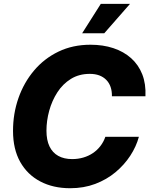

<svg xmlns="http://www.w3.org/2000/svg" viewBox="-20 -971 782 1001"><path d="M345.7 10.3Q257.3 10.3 190.2 -24.9Q123 -60.1 85.4 -126.7Q47.9 -193.4 47.9 -288.6Q47.9 -378.9 76.2 -459.7Q104.5 -540.5 157.5 -603.3Q210.4 -666 284.9 -701.9Q359.4 -737.8 451.7 -737.8Q517.1 -737.8 571 -720Q625 -702.1 663.6 -667.7Q702.1 -633.3 721.7 -583.5Q741.2 -533.7 738.3 -469.2H563.5Q564 -496.6 556.4 -518.1Q548.8 -539.6 533.9 -554.7Q519 -569.8 497.6 -577.9Q476.1 -585.9 448.2 -585.9Q392.1 -585.9 349.6 -559.6Q307.1 -533.2 279.1 -489.7Q251 -446.3 236.6 -393.8Q222.2 -341.3 222.2 -289.6Q222.2 -240.7 238 -207.8Q253.9 -174.8 283.9 -158.2Q314 -141.6 356.4 -141.6Q387.2 -141.6 414.6 -149.7Q441.9 -157.7 464.4 -172.9Q486.8 -188 503.4 -209.5Q520 -231 529.3 -257.8H704.1Q690.4 -207 659.2 -159.2Q627.9 -111.3 582 -73Q536.1 -34.7 476.6 -12.2Q417 10.3 345.7 10.3ZM408.2 -797.4 505.4 -950.7H657.7L523.4 -797.4Z"/></svg>

Font: Inter 17pt ExtraBold
Style: Italic
Weight: 800
Italic angle: -9.3988°
Version: Version 4.001;git-66647c0bb